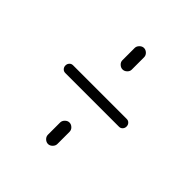

<svg xmlns="http://www.w3.org/2000/svg" viewBox="-160 -700 820 820"><g transform="rotate(45 250.0 -290.0)"><path d="M278.3 -28.3Q278.3 -17.6 269.5 -8.8Q260.7 0 250 0Q239.3 0 230.5 -8.3Q221.7 -16.6 221.7 -28.3V-101.6Q221.7 -112.3 230.5 -121.1Q239.3 -129.9 250 -129.9Q260.7 -129.9 269.5 -121.6Q278.3 -113.3 278.3 -101.6ZM221.7 -551.8Q221.7 -562.5 230.5 -571.3Q239.3 -580.1 250 -580.1Q260.7 -580.1 269.5 -571.8Q278.3 -563.5 278.3 -551.8V-477.5Q278.3 -466.8 269.5 -458.5Q260.7 -450.2 250 -450.2Q239.3 -450.2 230.5 -458.5Q221.7 -466.8 221.7 -477.5ZM87.9 -266.6Q78.1 -266.6 71.8 -273.4Q65.4 -280.3 65.4 -290Q65.4 -299.8 71.8 -306.6Q78.1 -313.5 87.9 -313.5H412.1Q421.9 -313.5 428.2 -306.6Q434.6 -299.8 434.6 -290Q434.6 -280.3 428.2 -273.4Q421.9 -266.6 412.1 -266.6Z"/></g></svg>

Font: Rounded Mgen+ 1m light
Style: Regular
Weight: 200
Designer: [Source Han Sans]
Ryoko NISHIZUKA  (kana & ideographs); Paul D. Hunt (Latin, Greek & Cyrillic); Wenlong ZHANG  (bopomofo
Version: Version 1.059.20150602